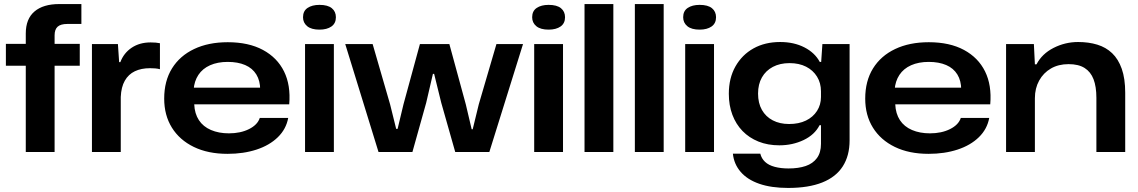

<svg xmlns="http://www.w3.org/2000/svg" viewBox="-20 -749 5605 946"><path d="M107 0V-425H9V-533H107V-584Q107 -656 150 -692.5Q193 -729 272 -729H381V-631H312Q279 -631 264 -617.5Q249 -604 249 -575V-533H373V-425H249V0Z M433 0V-532H561L567 -443H573Q590 -488 629 -514Q668 -540 722 -540Q736 -540 747.5 -539Q759 -538 768 -536V-408Q757 -411 744.5 -412Q732 -413 719 -413Q676 -413 644.5 -398Q613 -383 595 -351.5Q577 -320 575 -271V0Z M1101 9Q1005 9 935 -25Q865 -59 827 -120Q789 -181 789 -263Q789 -350 827.5 -412Q866 -474 936.5 -507.5Q1007 -541 1102 -541Q1205 -541 1275.5 -503Q1346 -465 1379.5 -397Q1413 -329 1405 -235H937Q939 -189 960 -157Q981 -125 1019.5 -108.5Q1058 -92 1108 -92Q1165 -92 1207 -113Q1249 -134 1260 -168H1400Q1390 -113 1349 -73Q1308 -33 1244 -12Q1180 9 1101 9ZM934 -307 928 -317H1270L1262 -307Q1262 -351 1243 -382Q1224 -413 1188 -428.5Q1152 -444 1102 -444Q1052 -444 1015 -427.5Q978 -411 957.5 -380Q937 -349 934 -307Z M1483 0V-532H1625V0ZM1554 -603Q1514 -603 1493.5 -620Q1473 -637 1473 -664Q1473 -695 1495.5 -710Q1518 -725 1554 -725Q1595 -725 1615 -708.5Q1635 -692 1635 -664Q1635 -634 1613 -618.5Q1591 -603 1554 -603Z M1845 0 1681 -532H1816L1902 -235L1932 -114H1939L1968 -235L2049 -532H2194L2275 -235L2304 -112H2309L2339 -235L2426 -532H2557L2391 0H2223L2154 -243L2119 -385H2113L2080 -243L2012 0Z M2612 0V-532H2754V0ZM2683 -603Q2643 -603 2622.5 -620Q2602 -637 2602 -664Q2602 -695 2624.5 -710Q2647 -725 2683 -725Q2724 -725 2744 -708.5Q2764 -692 2764 -664Q2764 -634 2742 -618.5Q2720 -603 2683 -603Z M2860 0V-729H3002V0Z M3108 0V-729H3250V0Z M3356 0V-532H3498V0ZM3427 -603Q3387 -603 3366.5 -620Q3346 -637 3346 -664Q3346 -695 3368.5 -710Q3391 -725 3427 -725Q3468 -725 3488 -708.5Q3508 -692 3508 -664Q3508 -634 3486 -618.5Q3464 -603 3427 -603Z M3863 177Q3780 177 3721 156.5Q3662 136 3629 97.5Q3596 59 3591 8H3726Q3732 32 3749.5 48.5Q3767 65 3797 73Q3827 81 3865 81Q3914 81 3949.5 69Q3985 57 4005 30Q4025 3 4025 -40V-132H4018Q3994 -85 3939.5 -59Q3885 -33 3820 -33Q3763 -33 3717 -51.5Q3671 -70 3638.5 -103.5Q3606 -137 3588.5 -183.5Q3571 -230 3571 -287Q3571 -364 3603.5 -421.5Q3636 -479 3692.5 -510.5Q3749 -542 3824 -542Q3892 -542 3943.5 -515.5Q3995 -489 4019 -444H4026L4032 -532H4166V-57Q4166 18 4132.5 70.5Q4099 123 4031.5 150Q3964 177 3863 177ZM3868 -138Q3916 -138 3951 -155Q3986 -172 4005.5 -202.5Q4025 -233 4025 -271V-299Q4025 -340 4005.5 -371.5Q3986 -403 3951.5 -420.5Q3917 -438 3870 -438Q3823 -438 3788 -419.5Q3753 -401 3734 -367.5Q3715 -334 3715 -288Q3715 -241 3734 -207.5Q3753 -174 3787.5 -156Q3822 -138 3868 -138Z M4555 9Q4459 9 4389 -25Q4319 -59 4281 -120Q4243 -181 4243 -263Q4243 -350 4281.5 -412Q4320 -474 4390.5 -507.5Q4461 -541 4556 -541Q4659 -541 4729.5 -503Q4800 -465 4833.5 -397Q4867 -329 4859 -235H4391Q4393 -189 4414 -157Q4435 -125 4473.5 -108.5Q4512 -92 4562 -92Q4619 -92 4661 -113Q4703 -134 4714 -168H4854Q4844 -113 4803 -73Q4762 -33 4698 -12Q4634 9 4555 9ZM4388 -307 4382 -317H4724L4716 -307Q4716 -351 4697 -382Q4678 -413 4642 -428.5Q4606 -444 4556 -444Q4506 -444 4469 -427.5Q4432 -411 4411.5 -380Q4391 -349 4388 -307Z M4937 0V-532H5074L5079 -432H5087Q5114 -484 5171 -513Q5228 -542 5292 -542Q5344 -542 5386.5 -529Q5429 -516 5459.5 -487Q5490 -458 5507 -410Q5524 -362 5524 -292V0H5382V-267Q5382 -322 5368 -358.5Q5354 -395 5324 -414Q5294 -433 5245 -433Q5195 -433 5158 -411.5Q5121 -390 5100 -352Q5079 -314 5079 -265V0Z"/></svg>

Font: Mona Sans Expanded SemiBold
Style: Regular
Weight: 600
Width: 7
Designer: Deni Anggara
Foundry: GitHub
Version: Version 2.000